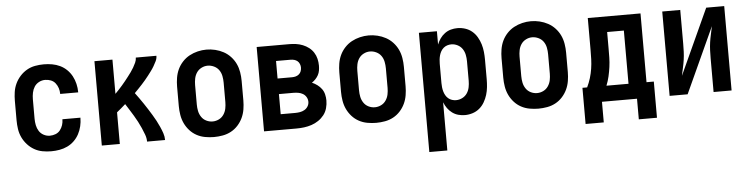

<svg xmlns="http://www.w3.org/2000/svg" viewBox="-46 -747 4591 1179"><g transform="rotate(-5 2250.0 -158.0)"><path d="M247 8Q220 8 193 3Q166 -2 142.5 -15.5Q119 -29 100.5 -49.5Q82 -70 70.5 -94.5Q59 -119 55 -146Q51 -173 51 -200V-320Q51 -347 55 -374Q59 -401 70.5 -425.5Q82 -450 100.5 -470.5Q119 -491 142.5 -504.5Q166 -518 193 -523Q220 -528 247 -528Q273 -528 298.5 -523.5Q324 -519 347 -508Q370 -497 388.5 -479Q407 -461 419 -438.5Q431 -416 437 -390.5Q443 -365 443 -340Q443 -339 443 -338.5Q443 -338 443 -338H332Q332 -338 332 -338.5Q332 -339 332 -339Q332 -357 326.5 -374Q321 -391 310 -405Q299 -419 282 -425.5Q265 -432 247 -432Q227 -432 209 -422.5Q191 -413 180.5 -396.5Q170 -380 166 -360Q162 -340 162 -320V-200Q162 -180 166 -160Q170 -140 180.5 -123.5Q191 -107 209 -97.5Q227 -88 247 -88Q265 -88 282 -94.5Q299 -101 310 -115Q321 -129 326.5 -146Q332 -163 332 -181Q332 -181 332 -181.5Q332 -182 332 -182H443Q443 -182 443 -181.5Q443 -181 443 -180Q443 -155 437 -129.5Q431 -104 419 -81.5Q407 -59 388.5 -41Q370 -23 347 -12Q324 -1 298.5 3.5Q273 8 247 8Z M559 0V-520H670V-309Q682 -321 693 -333Q704 -345 714.5 -357Q725 -369 735 -381.5Q745 -394 755 -407Q765 -420 774.5 -433Q784 -446 792 -460Q800 -474 807 -489Q814 -504 814 -520H941Q941 -503 933.5 -487.5Q926 -472 917.5 -457.5Q909 -443 899 -429.5Q889 -416 879 -403Q869 -390 858 -377Q847 -364 835.5 -351.5Q824 -339 812.5 -327Q801 -315 789 -303Q802 -286 814.5 -268Q827 -250 839 -232.5Q851 -215 862.5 -196.5Q874 -178 885.5 -159.5Q897 -141 907 -122Q917 -103 926 -83Q935 -63 942 -42.5Q949 -22 949 0H838Q838 -22 830 -43.5Q822 -65 813 -85.5Q804 -106 793.5 -126Q783 -146 771.5 -165Q760 -184 748 -203Q736 -222 724 -241Q710 -229 697 -217.5Q684 -206 670 -195V0Z M1250 8Q1223 8 1195.5 3Q1168 -2 1144 -15Q1120 -28 1101.5 -48.5Q1083 -69 1071.5 -93.5Q1060 -118 1055.5 -145.5Q1051 -173 1051 -200V-320Q1051 -347 1055.5 -374.5Q1060 -402 1071.5 -426.5Q1083 -451 1102 -471.5Q1121 -492 1145 -505Q1169 -518 1196 -524.5Q1223 -531 1250 -531Q1277 -531 1304 -524.5Q1331 -518 1355 -505Q1379 -492 1398 -471.5Q1417 -451 1428.5 -426.5Q1440 -402 1444.5 -374.5Q1449 -347 1449 -320V-200Q1449 -173 1444.5 -145.5Q1440 -118 1428.5 -93.5Q1417 -69 1398.5 -48.5Q1380 -28 1356 -15Q1332 -2 1304.5 3Q1277 8 1250 8ZM1250 -88Q1270 -88 1288.5 -97Q1307 -106 1318.5 -123Q1330 -140 1334 -160Q1338 -180 1338 -200V-320Q1338 -340 1334 -360.5Q1330 -381 1318.5 -397.5Q1307 -414 1288 -423Q1269 -432 1249 -432Q1229 -432 1210.5 -422.5Q1192 -413 1181 -396.5Q1170 -380 1166 -360Q1162 -340 1162 -320V-200Q1162 -180 1166 -160Q1170 -140 1181.5 -123Q1193 -106 1211.5 -97Q1230 -88 1250 -88Z M1559 0V-520H1759Q1781 -520 1802 -517Q1823 -514 1843 -506Q1863 -498 1880 -485Q1897 -472 1908.5 -454Q1920 -436 1925 -415Q1930 -394 1930 -373Q1930 -358 1927.5 -343Q1925 -328 1918 -315Q1911 -302 1900.5 -291Q1890 -280 1878 -272Q1895 -265 1910.5 -253.5Q1926 -242 1937 -227Q1948 -212 1952.5 -193Q1957 -174 1957 -156Q1957 -132 1950.5 -108.5Q1944 -85 1929.5 -66.5Q1915 -48 1895 -34.5Q1875 -21 1852.5 -13.5Q1830 -6 1806.5 -3Q1783 0 1759 0ZM1759 -316Q1771 -316 1782 -319Q1793 -322 1802 -329.5Q1811 -337 1815 -348Q1819 -359 1819 -371Q1819 -371 1819 -371Q1819 -371 1819 -371Q1819 -382 1814.5 -393Q1810 -404 1801.5 -411Q1793 -418 1782 -421Q1771 -424 1759 -424H1670V-316ZM1759 -96Q1774 -96 1789 -98.5Q1804 -101 1817 -108.5Q1830 -116 1838 -129Q1846 -142 1846 -157Q1846 -157 1846 -157Q1846 -157 1846 -157Q1846 -173 1838 -186.5Q1830 -200 1817 -207.5Q1804 -215 1789 -217.5Q1774 -220 1759 -220H1670V-96Z M2250 8Q2223 8 2195.5 3Q2168 -2 2144 -15Q2120 -28 2101.5 -48.5Q2083 -69 2071.5 -93.5Q2060 -118 2055.5 -145.5Q2051 -173 2051 -200V-320Q2051 -347 2055.5 -374.5Q2060 -402 2071.5 -426.5Q2083 -451 2102 -471.5Q2121 -492 2145 -505Q2169 -518 2196 -524.5Q2223 -531 2250 -531Q2277 -531 2304 -524.5Q2331 -518 2355 -505Q2379 -492 2398 -471.5Q2417 -451 2428.5 -426.5Q2440 -402 2444.5 -374.5Q2449 -347 2449 -320V-200Q2449 -173 2444.5 -145.5Q2440 -118 2428.5 -93.5Q2417 -69 2398.5 -48.5Q2380 -28 2356 -15Q2332 -2 2304.5 3Q2277 8 2250 8ZM2250 -88Q2270 -88 2288.5 -97Q2307 -106 2318.5 -123Q2330 -140 2334 -160Q2338 -180 2338 -200V-320Q2338 -340 2334 -360.5Q2330 -381 2318.5 -397.5Q2307 -414 2288 -423Q2269 -432 2249 -432Q2229 -432 2210.5 -422.5Q2192 -413 2181 -396.5Q2170 -380 2166 -360Q2162 -340 2162 -320V-200Q2162 -180 2166 -160Q2170 -140 2181.5 -123Q2193 -106 2211.5 -97Q2230 -88 2250 -88Z M2559 215V-520H2670V-438Q2678 -458 2690 -475Q2702 -492 2719 -504.5Q2736 -517 2756 -522.5Q2776 -528 2797 -528Q2821 -528 2844.5 -520.5Q2868 -513 2886.5 -497.5Q2905 -482 2917.5 -460.5Q2930 -439 2937 -416Q2944 -393 2946.5 -368.5Q2949 -344 2949 -320V-200Q2949 -176 2946.5 -151.5Q2944 -127 2937 -104Q2930 -81 2917.5 -59.5Q2905 -38 2886.5 -22.5Q2868 -7 2844.5 0.5Q2821 8 2797 8Q2776 8 2756 2.5Q2736 -3 2719 -15.5Q2702 -28 2690 -45Q2678 -62 2670 -82V215ZM2751 -88Q2771 -88 2789.5 -97.5Q2808 -107 2819 -123.5Q2830 -140 2834 -160Q2838 -180 2838 -200V-320Q2838 -340 2834 -360Q2830 -380 2819 -396.5Q2808 -413 2789.5 -422.5Q2771 -432 2751 -432Q2738 -432 2725.5 -428Q2713 -424 2703 -415.5Q2693 -407 2686.5 -395.5Q2680 -384 2676.5 -371.5Q2673 -359 2671.5 -346Q2670 -333 2670 -320V-200Q2670 -187 2671.5 -174Q2673 -161 2676.5 -148.5Q2680 -136 2686.5 -124.5Q2693 -113 2703 -104.5Q2713 -96 2725.5 -92Q2738 -88 2751 -88Z M3250 8Q3223 8 3195.5 3Q3168 -2 3144 -15Q3120 -28 3101.5 -48.5Q3083 -69 3071.5 -93.5Q3060 -118 3055.5 -145.5Q3051 -173 3051 -200V-320Q3051 -347 3055.5 -374.5Q3060 -402 3071.5 -426.5Q3083 -451 3102 -471.5Q3121 -492 3145 -505Q3169 -518 3196 -524.5Q3223 -531 3250 -531Q3277 -531 3304 -524.5Q3331 -518 3355 -505Q3379 -492 3398 -471.5Q3417 -451 3428.5 -426.5Q3440 -402 3444.5 -374.5Q3449 -347 3449 -320V-200Q3449 -173 3444.5 -145.5Q3440 -118 3428.5 -93.5Q3417 -69 3398.5 -48.5Q3380 -28 3356 -15Q3332 -2 3304.5 3Q3277 8 3250 8ZM3250 -88Q3270 -88 3288.5 -97Q3307 -106 3318.5 -123Q3330 -140 3334 -160Q3338 -180 3338 -200V-320Q3338 -340 3334 -360.5Q3330 -381 3318.5 -397.5Q3307 -414 3288 -423Q3269 -432 3249 -432Q3229 -432 3210.5 -422.5Q3192 -413 3181 -396.5Q3170 -380 3166 -360Q3162 -340 3162 -320V-200Q3162 -180 3166 -160Q3170 -140 3181.5 -123Q3193 -106 3211.5 -97Q3230 -88 3250 -88Z M3530 127V-96H3559Q3572 -123 3580.5 -151Q3589 -179 3593.5 -208Q3598 -237 3599 -266.5Q3600 -296 3600 -325V-520H3925V-96H3970V127H3858V0H3642V127ZM3814 -96V-424H3711V-325Q3711 -296 3710.5 -267Q3710 -238 3706 -209Q3702 -180 3695.5 -151.5Q3689 -123 3678 -96Z M4059 0V-520H4170V-312Q4170 -287 4169 -262.5Q4168 -238 4164.5 -213.5Q4161 -189 4155.5 -165Q4150 -141 4145 -116L4330 -520H4441V0H4330V-208Q4330 -233 4331 -257.5Q4332 -282 4335.5 -306.5Q4339 -331 4344.5 -355Q4350 -379 4355 -404L4170 0Z"/></g></svg>

Font: Zed Mono
Style: Bold
Weight: 700
Monospace: yes
Designer: Belleve Invis
Foundry: Belleve Invis
Version: Version 1.0.0; ttfautohint (v1.8.4)